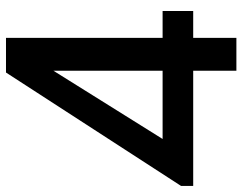

<svg xmlns="http://www.w3.org/2000/svg" viewBox="-114 -688 790 625"><g transform="rotate(-90 280.5 -375.0)"><path d="M-11.7 -140.6V-180.2L357.4 -750H470.2V-240.2H557.6V-140.6H470.2V0H363.3V-140.6ZM141.1 -240.2H363.3V-595.7Z"/></g></svg>

Font: Spartan MB SemBd
Style: Regular
Weight: 600
Designer: Matt Bailey, Mirko Velimirovic
Foundry: Matt Bailey
Version: Version 1.005